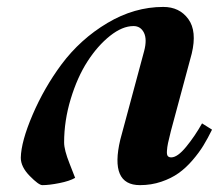

<svg xmlns="http://www.w3.org/2000/svg" viewBox="-20 -522 632 554"><path d="M327.1 -119.1 396 -375Q404.8 -408.7 395.3 -427.7Q385.7 -446.8 365.2 -446.8Q333 -446.8 297.4 -418.5Q261.7 -390.1 232.4 -344.7Q203.1 -299.3 184.1 -236.6Q165 -173.8 165 -110.8Q165 -89.4 180.7 -50Q196.3 -10.7 196.8 -8.8Q180.7 0.5 151.4 6.3Q122.1 12.2 102.1 12.2Q91.8 12.2 65.9 -14.2Q40 -40.5 40 -66.9Q41 -113.8 74.2 -191.2Q107.4 -268.6 157.2 -335.9Q211.9 -409.2 289.8 -455.6Q367.7 -502 451.2 -502Q498 -502 523.4 -467Q548.8 -432.1 533.2 -367.2L473.1 -144Q467.3 -120.6 464.8 -109.1Q462.4 -97.7 461.7 -86.7Q460.9 -75.7 464.1 -71.8Q467.3 -67.9 474.1 -67.9Q492.2 -67.9 517.3 -98.6Q542.5 -129.4 563 -166L591.8 -147.9Q579.6 -123 567.1 -102.5Q554.7 -82 535.6 -59.8Q516.6 -37.6 495.4 -22.5Q474.1 -7.3 445.3 2.4Q416.5 12.2 383.8 12.2Q295.9 12.2 327.1 -119.1Z"/></svg>

Font: Linguistics Pro
Style: Bold Italic
Weight: 700
Italic angle: -12°
Designer: Stefan Peev, Context Ltd
Foundry: Stefan Peev, Context Ltd
Version: Version 001.000